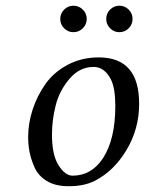

<svg xmlns="http://www.w3.org/2000/svg" viewBox="-20 -639 505 669"><path d="M203.4 -540.5Q189.9 -554.2 189.9 -573Q189.9 -591.8 203.4 -605.5Q216.8 -619.1 235.8 -619.1Q254.9 -619.1 268.6 -605.5Q282.2 -591.8 282.2 -573Q282.2 -554.2 268.6 -540.5Q254.9 -526.9 235.8 -526.9Q216.8 -526.9 203.4 -540.5ZM363.5 -540.5Q350.1 -554.2 350.1 -573Q350.1 -591.8 363.5 -605.5Q377 -619.1 396 -619.1Q415 -619.1 428.5 -605.5Q441.9 -591.8 441.9 -573Q441.9 -554.2 428.5 -540.5Q415 -526.9 396 -526.9Q377 -526.9 363.5 -540.5ZM161.1 -169.9Q161.1 -99.1 184.1 -63Q207 -26.9 232.9 -26.9Q298.8 -26.9 338.9 -87.9Q381.8 -153.8 381.8 -270Q381.8 -331.1 366.7 -361.8Q344.2 -405.8 306.2 -405.8Q257.3 -405.8 222.2 -364.5Q187 -323.2 174.1 -272Q161.1 -220.7 161.1 -169.9ZM78.1 -162.1Q78.1 -209 93.5 -256.6Q108.9 -304.2 137.9 -345.7Q167 -387.2 215.6 -413.1Q264.2 -439 324.2 -439Q465.3 -439 464.8 -276.9Q464.8 -189.9 420.9 -116.5Q377 -43 310.1 -8.8Q272 10.3 217.8 9.8Q172.9 9.8 142.8 -8.5Q112.8 -26.9 99.9 -56.9Q86.9 -86.9 82.5 -111.6Q78.1 -136.2 78.1 -162.1Z"/></svg>

Font: Linux Libertine
Style: Italic
Weight: 400
Italic angle: -12°
Designer: Philipp H. Poll
Foundry: Philipp H. Poll
Version: Version 5.1.6 ; ttfautohint (v0.9)